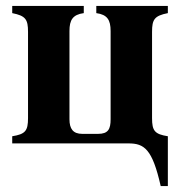

<svg xmlns="http://www.w3.org/2000/svg" viewBox="-20 -481 596 644"><path d="M213 -377C213 -414 224 -432 261 -437V-461H21V-437C66 -428 74 -416 74 -374V-85C74 -42 65 -31 21 -24V0H411C464 0 491 19 519 143H543V-24C499 -31 490 -42 490 -85V-374C490 -416 498 -428 543 -437V-461H303V-437C340 -432 351 -414 351 -377V-81C351 -48 343 -32 309 -32H256C225 -32 213 -49 213 -81Z"/></svg>

Font: XITS
Style: Bold
Weight: 700
Designer: MicroPress Inc., with final additions and corrections provided by Coen Hoffman, Elsevier (retired)
Version: Version 1.302